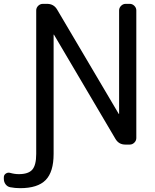

<svg xmlns="http://www.w3.org/2000/svg" viewBox="-105 -775 811 1002"><path d="M572.3 -754.9Q585.9 -754.9 596.2 -744.6Q606.4 -734.4 606.4 -720.7V-54.7Q606.4 -41 596.2 -30.8Q585.9 -20.5 572.3 -20.5H548.8Q514.6 -20.5 497.1 -50.8L176.8 -593.8Q176.8 -594.7 175.8 -594.2Q174.8 -593.8 174.8 -593.8V28.3Q174.8 122.1 133.3 164.6Q91.8 207 0 207Q-26.4 207 -51.8 202.1Q-66.4 199.2 -75.7 187Q-85 174.8 -85 158.2V150.4Q-85 137.7 -74.7 130.9Q-64.5 124 -52.7 127Q-29.3 133.8 -6.8 133.8Q43 133.8 63.5 110.4Q84 86.9 84 28.3V-720.7Q84 -734.4 94.2 -744.6Q104.5 -754.9 119.1 -754.9H140.6Q175.8 -754.9 193.4 -724.6L514.6 -180.7Q514.6 -179.7 515.6 -180.2Q516.6 -180.7 516.6 -181.6V-720.7Q516.6 -734.4 526.9 -744.6Q537.1 -754.9 550.8 -754.9Z"/></svg>

Font: Gen Jyuu GothicL Regular
Style: Regular
Weight: 400
Designer: [Source Han Sans]
Ryoko NISHIZUKA  (kana & ideographs); Paul D. Hunt (Latin, Greek & Cyrillic); Wenlong ZHANG  (bopomofo
Version: Version 1.002.20150607